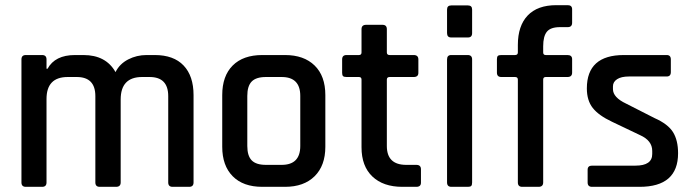

<svg xmlns="http://www.w3.org/2000/svg" viewBox="-20 -723 2685 743"><path d="M143 0H80Q63 0 63 -17V-493Q63 -510 80 -510H143Q160 -510 160 -493V-457H164Q193 -510 270 -510H303Q390 -510 427 -444Q443 -476 476 -493Q509 -510 547 -510H579Q652 -510 690.5 -469.5Q729 -429 729 -355V-17Q729 0 712 0H648Q631 0 631 -17V-351Q631 -425 559 -425H530Q447 -425 447 -338V-17Q447 0 429 0H366Q349 0 349 -17V-351Q349 -425 277 -425H242Q160 -425 160 -340V-17Q160 0 143 0Z M1083 0H995Q921 0 880.5 -41Q840 -82 840 -155V-355Q840 -429 880.5 -469.5Q921 -510 995 -510H1083Q1156 -510 1197.5 -469.5Q1239 -429 1239 -355V-155Q1239 -82 1197.5 -41Q1156 0 1083 0ZM1009 -85H1070Q1142 -85 1142 -158V-352Q1142 -425 1070 -425H1009Q971 -425 954 -407.5Q937 -390 937 -352V-158Q937 -120 954 -102.5Q971 -85 1009 -85Z M1369 -425H1321Q1311 -425 1307.5 -428.5Q1304 -432 1304 -441V-493Q1304 -510 1321 -510H1369Q1379 -510 1379 -520V-610Q1379 -627 1397 -627H1460Q1477 -627 1477 -610V-520Q1477 -510 1488 -510H1581Q1599 -510 1599 -493V-441Q1599 -425 1581 -425H1488Q1477 -425 1477 -415V-158Q1477 -85 1552 -85H1591Q1609 -85 1609 -68V-16Q1609 0 1591 0H1537Q1463 0 1421 -40Q1379 -80 1379 -153V-415Q1379 -425 1369 -425Z M1710 -595V-686Q1710 -702 1726 -702H1791Q1807 -702 1807 -686V-595Q1807 -578 1791 -578H1726Q1710 -578 1710 -595ZM1710 -17V-493Q1710 -510 1726 -510H1790Q1807 -510 1807 -493V-17Q1807 -7 1803.5 -3.5Q1800 0 1791 0H1727Q1710 0 1710 -17Z M2092 -510H2176Q2194 -510 2194 -494V-442Q2194 -425 2176 -425H2092Q2082 -425 2082 -415V-17Q2082 0 2064 0H2001Q1984 0 1984 -17V-415Q1984 -425 1973 -425H1920Q1903 -425 1903 -442V-494Q1903 -503 1906.5 -506.5Q1910 -510 1920 -510H1973Q1984 -510 1984 -520V-549Q1984 -623 2022 -663Q2060 -703 2133 -703H2177Q2194 -703 2194 -687V-635Q2194 -618 2177 -618H2147Q2111 -618 2096.5 -600.5Q2082 -583 2082 -544V-520Q2082 -510 2092 -510Z M2455 0H2271Q2254 0 2254 -17V-66Q2254 -82 2271 -82H2439Q2504 -82 2504 -127V-139Q2504 -179 2457 -200L2348 -252Q2297 -276 2274 -305Q2251 -334 2251 -381Q2251 -510 2394 -510H2560Q2576 -510 2576 -493V-444Q2576 -427 2560 -427H2414Q2384 -427 2368 -416.5Q2352 -406 2352 -389V-378Q2352 -346 2403 -322L2513 -266Q2565 -243 2584.5 -211.5Q2604 -180 2604 -130Q2604 0 2455 0Z"/></svg>

Font: Rajdhani Semibold
Style: Regular
Weight: 600
Designer: Satya Rajpurohit, Jyotish Sonowal
Foundry: Indian Type Foundry
Version: Version 1.200;PS 1.0;hotconv 1.0.78;makeotf.lib2.5.61930; tt